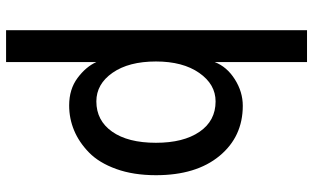

<svg xmlns="http://www.w3.org/2000/svg" viewBox="-224 -601 1056 648"><g transform="rotate(90 304.0 -277.0)"><path d="M187.5 -275.4Q187.5 -183.6 225.6 -128.9Q263.7 -74.2 322.3 -74.2Q386.7 -74.2 424.3 -127.4Q461.9 -180.7 461.9 -275.4Q461.9 -368.2 424.8 -422.4Q387.7 -476.6 322.3 -476.6Q264.6 -476.6 226.1 -421.4Q187.5 -366.2 187.5 -275.4ZM82 230.5V-785.2H189.5V-473.6Q205.1 -514.6 247.6 -541.5Q290 -568.4 336.9 -568.4Q441.4 -568.4 506.3 -489.7Q571.3 -411.1 571.3 -275.4Q571.3 -199.2 550.3 -141.1Q529.3 -83 494.6 -49.3Q460 -15.6 419.9 1Q379.9 17.6 335.9 17.6Q281.2 17.6 243.2 -10.7Q205.1 -39.1 189.5 -74.2V230.5Z"/></g></svg>

Font: Gothic A1 SemiBold
Style: Regular
Weight: 600
Version: Version 2.50